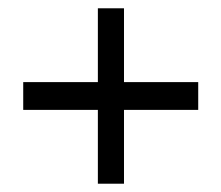

<svg xmlns="http://www.w3.org/2000/svg" viewBox="-20 -555 534 463"><path d="M458 -357V-290H279V-112H216V-290H36V-357H216V-535H279V-357Z"/></svg>

Font: Gontserrat
Style: Regular
Weight: 400
Designer: Julieta Ulanovsky
Foundry: Julieta Ulanovsky
Version: Version 6.001